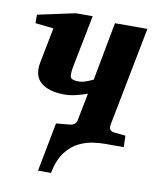

<svg xmlns="http://www.w3.org/2000/svg" viewBox="-76 -562 652 777"><g transform="rotate(10 250.0 -173.0)"><path d="M172.9 0 171.4 -46.9 229 -52.2Q238.3 -53.2 246.1 -58.8Q253.9 -64.5 255.4 -74.2L277.8 -188Q254.9 -179.7 230.5 -173.8Q206.1 -168 186 -168Q119.6 -168 87.2 -195.8Q54.7 -223.6 65.9 -279.8L94.2 -423.8L19 -432.1V-466.8L172.9 -500H242.2L201.2 -292Q194.8 -260.7 197 -245.4Q199.2 -230 231.9 -230Q244.6 -230 257.8 -234.4Q271 -238.8 291 -248L335.9 -487.8H469.2L390.6 -84Q387.2 -65.9 392.8 -59.6Q398.4 -53.2 406.2 -52.2L456.5 -46.9L458 0ZM132.8 153.8 171.4 -46.9 378.9 0Q360.4 0 332.5 3.7Q304.7 7.3 275.1 21.5Q245.6 35.6 221.4 66.9Q197.3 98.1 186 153.8Z"/></g></svg>

Font: Charis
Style: Bold Italic
Weight: 700
Italic angle: -11°
Designer: Walt Agee, Miriam Martin, Annie Olsen, Victor Gaultney, Lorna Priest, Alan Ward, Bob Hallissy, Martin Hosken, Sharon Cor
Foundry: SIL Global
Version: Version 7.000